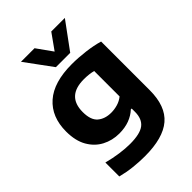

<svg xmlns="http://www.w3.org/2000/svg" viewBox="-292 -934 1290 1290"><g transform="rotate(-45 353.0 -289.0)"><path d="M299.5 230Q246 230 191 224Q136 218 81.5 204V71.5Q138.5 86.5 191.8 93.8Q245 101 287 101Q383 101 423 69.8Q463 38.5 463 -28.5V-60H455Q424 -31 381.5 -15.2Q339 0.5 286 0.5Q219.5 0.5 164 -28.8Q108.5 -58 75.2 -116.2Q42 -174.5 42 -262Q42 -401 129.8 -478.2Q217.5 -555.5 389.5 -555.5Q451 -555.5 517.2 -547.2Q583.5 -539 636 -523.5V-61.5Q636 90.5 554.2 160.2Q472.5 230 299.5 230ZM346.5 -137Q377 -137 407.8 -146Q438.5 -155 463 -175V-416.5Q445.5 -421 423 -423.8Q400.5 -426.5 374.5 -426.5Q213.5 -426.5 213.5 -275.5Q213.5 -199.5 250.5 -168.2Q287.5 -137 346.5 -137ZM299.5 -616.5 159 -808H288L367.5 -696.5L447 -808H576L435.5 -616.5Z"/></g></svg>

Font: Encode Sans Exp
Style: Bold
Weight: 700
Width: 7
Designer: Multiple Designers
Foundry: Impallari Type
Version: Version 3.002; ttfautohint (v1.8.3) -l 8 -r 50 -G 200 -x 14 